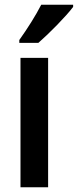

<svg xmlns="http://www.w3.org/2000/svg" viewBox="-20 -786 327 806"><path d="M287 -757V-766H153C130 -721 96 -667 61 -618V-606H141C186 -645 258 -718 287 -757ZM182 0V-543H66V0Z"/></svg>

Font: Noto Sans Arabic UI Cn SmBd
Style: Regular
Weight: 600
Width: 3
Designer: Monotype Design Team, Nadine Chahine and Nizar Qandah
Foundry: Monotype Imaging Inc.
Version: Version 2.010